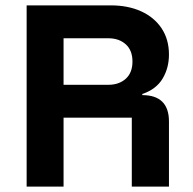

<svg xmlns="http://www.w3.org/2000/svg" viewBox="-20 -695 718 715"><path d="M79.2 0V-675H392.5Q456.7 -675 505.4 -652.9Q554.2 -630.8 581.7 -589.6Q609.2 -548.3 609.2 -491.7Q609.2 -441.7 585.4 -402.1Q561.7 -362.5 510 -345V-340.8Q559.2 -340.8 584.2 -316.2Q609.2 -291.7 609.2 -242.5V0H470.8V-256.7H216.7V0ZM216.7 -379.2H383.3Q423.3 -379.2 448.3 -401.7Q473.3 -424.2 473.3 -465.8Q473.3 -507.5 448.3 -530Q423.3 -552.5 383.3 -552.5H216.7Z"/></svg>

Font: Funnel Sans Light
Style: Bold
Weight: 700
Version: Version 1.000